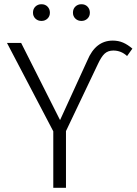

<svg xmlns="http://www.w3.org/2000/svg" viewBox="-20 -888 646 908"><path d="M292 0H232V-267L13 -685H80L264 -320L393 -602Q432 -696 513 -696Q540 -696 562 -686.5Q584 -677 606 -658L581 -623Q553 -649 516 -649Q491 -649 475 -634.5Q459 -620 442 -583L292 -268ZM176 -789Q159 -789 147.5 -800Q136 -811 136 -828Q136 -846 147.5 -857Q159 -868 176 -868Q194 -868 205 -856.5Q216 -845 216 -828Q216 -811 204.5 -800Q193 -789 176 -789ZM365 -789Q348 -789 336.5 -800Q325 -811 325 -828Q325 -846 336.5 -857Q348 -868 365 -868Q383 -868 394 -856.5Q405 -845 405 -828Q405 -811 393.5 -800Q382 -789 365 -789Z"/></svg>

Font: Trujillo Light
Style: Regular
Weight: 300
Designer: Fira Sans original fonts by bBox Type GmbH, Carrois Corporate GbR, & Edenspiekermann AG / Changes by Cristiano Sobral
Foundry: Fira Sans original fonts by bBox Type GmbH, Carrois Corporate GbR, & Edenspiekermann AG / Changes by Cristiano Sobral
Version: Version 4.301;July 28, 2020;FontCreator 13.0.0.2655 64-bit